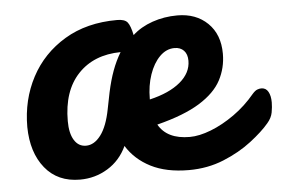

<svg xmlns="http://www.w3.org/2000/svg" viewBox="-41 -523 863 583"><g transform="rotate(-5 390.5 -231.5)"><path d="M181 5Q113 5 74.5 -42.5Q36 -90 35 -168Q35 -251 71 -319Q107 -387 174.5 -427.5Q242 -468 335 -468Q358 -468 366.5 -457.5Q375 -447 381 -418Q406 -441 442 -453.5Q478 -466 518 -466Q575 -466 610.5 -431.5Q646 -397 646 -338Q646 -295 626.5 -258Q607 -221 559.5 -191.5Q512 -162 429 -141Q455 -95 524 -95Q553 -95 589 -109Q625 -123 661 -148.5Q697 -174 726 -209Q734 -218 740.5 -220.5Q747 -223 753 -223Q767 -223 774 -210.5Q781 -198 781 -178Q781 -164 778 -147.5Q775 -131 762 -116Q742 -92 705 -63.5Q668 -35 619 -15Q570 5 513 5Q444 5 397 -19Q350 -43 324 -85Q304 -42 265.5 -18.5Q227 5 181 5ZM208 -96Q233 -96 253 -122.5Q273 -149 283 -201L293 -251Q301 -288 311.5 -316.5Q322 -345 337 -370Q255 -369 207 -318Q159 -267 159 -175Q159 -138 172 -117Q185 -96 208 -96ZM413 -221V-219Q473 -233 506.5 -261Q540 -289 540 -326Q540 -346 529.5 -357Q519 -368 501 -368Q476 -368 456 -348Q436 -328 424.5 -294.5Q413 -261 413 -221Z"/></g></svg>

Font: Pacifico
Style: Regular
Weight: 400
Designer: Vernon Adams
Foundry: Vernon Adams
Version: Version 3.010; ttfautohint (v1.8.4.7-5d5b)